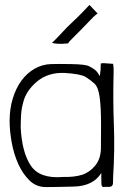

<svg xmlns="http://www.w3.org/2000/svg" viewBox="-20 -757 516 779"><path d="M256 -581Q228 -578 213 -579.5Q198 -581 191 -583Q208 -599 230.5 -623.5Q253 -648 274 -667.5Q295 -687 313 -705.5Q331 -724 343 -737L377 -701Q375 -705 348.5 -677.5Q322 -650 305 -632.5Q288 -615 274.5 -602Q261 -589 256 -581ZM389 -499Q389 -473 385 -448Q375 -466 365.5 -473.5Q356 -481 341 -488.5Q326 -496 269 -497Q212 -498 187 -497Q152 -496 121 -478.5Q90 -461 67.5 -430.5Q45 -400 32 -358Q19 -316 19 -266Q19 -226 27.5 -179Q36 -132 54 -92Q72 -52 99.5 -25Q127 2 166 2Q201 2 279.5 0Q358 -2 391 -55Q391 -45 391 -32.5Q391 -20 391.5 -10Q392 0 399 2Q398 1 426 1Q438 -1 438.5 -14Q439 -27 439 -40Q446 -147 442 -251.5Q438 -356 441 -464V-474Q441 -480 440.5 -486Q440 -492 439 -498Q407 -500 404.5 -500.5Q402 -501 395.5 -500.5Q389 -500 389 -499ZM243 -461Q308 -457 328 -444.5Q348 -432 363.5 -417.5Q379 -403 384.5 -361.5Q390 -320 390 -253Q390 -199 389.5 -156Q389 -113 366.5 -85.5Q344 -58 313.5 -48Q283 -38 236 -39Q141 -31 105 -85Q69 -139 64 -239Q64 -264 65.5 -290Q67 -316 74 -341Q85 -388 130 -426Q175 -464 243 -461Z"/></svg>

Font: Londrina Solid Thin
Style: Regular
Weight: 250
Designer: Marcelo Magalhaes
Foundry: Marcelo Magalhães
Version: Version 1.002